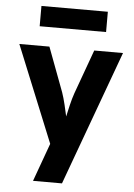

<svg xmlns="http://www.w3.org/2000/svg" viewBox="-62 -811 723 1037"><g transform="rotate(5 300.0 -292.5)"><path d="M480 -655V-765H120V-655ZM314 180 581 -550H425L338 -310C325 -274 312 -214 305 -182C298 -214 285 -274 272 -310L182 -550H19L232 -27L157 180Z"/></g></svg>

Font: Tekne LDO ExtraBold
Style: Regular
Weight: 800
Monospace: yes
Designer: Alessio Laiso, Mario Rullo, Paolo Rosset
Foundry: Alessio Laiso
Version: Version 1.000;hotconv 1.0.109;makeotfexe 2.5.65596